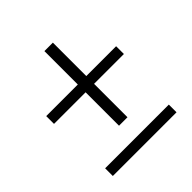

<svg xmlns="http://www.w3.org/2000/svg" viewBox="-170 -744 869 869"><g transform="rotate(-45 265.0 -309.5)"><path d="M41 -355V-404.8H243.2V-618.7H297.4V-404.8H488.3V-355H297.4V-141.1H243.2V-355ZM62.5 0V-49.3H470.2V0Z"/></g></svg>

Font: Roboto Light
Style: Regular
Weight: 300
Designer: Google
Version: Version 2.137; 2017